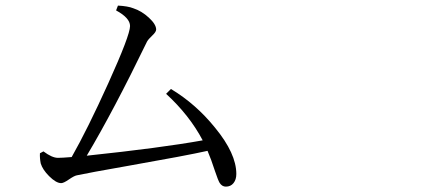

<svg xmlns="http://www.w3.org/2000/svg" viewBox="-20 -698 1540 697"><path d="M799.8 -20.5Q786.1 -20.5 777.3 -34.2Q771.5 -43.9 760.7 -76.2Q746.1 -121.1 733.4 -150.4Q654.3 -132.8 449.2 -96.7Q298.8 -70.3 258.8 -61.5Q249 -59.6 230 -46.4Q210.9 -33.2 202.1 -33.2Q183.6 -33.2 158.2 -58.6Q134.8 -82 127.9 -104.5Q124 -124 125 -141.6L137.7 -148.4Q168.9 -125 190.4 -125Q205.1 -125 240.2 -127.9Q297.9 -229.5 373 -395.5Q452.1 -570.3 452.1 -603.5Q452.1 -632.8 401.4 -660.2L408.2 -677.7Q444.3 -675.8 463.9 -668Q494.1 -658.2 520.5 -633.8Q546.9 -609.4 546.9 -590.8Q546.9 -582 532.2 -568.4Q518.6 -555.7 513.7 -546.9Q391.6 -294.9 294.9 -132.8Q563.5 -161.1 715.8 -188.5Q668 -279.3 583 -357.4L600.6 -375Q691.4 -320.3 760.7 -234.4Q837.9 -140.6 837.9 -66.4Q837.9 -45.9 827.6 -33.2Q817.4 -20.5 799.8 -20.5Z"/></svg>

Font: Bpmf Zihi Box R
Style: R
Weight: 400
Foundry: But Ko
Version: Version 1.320